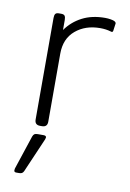

<svg xmlns="http://www.w3.org/2000/svg" viewBox="-82 -546 547 808"><g transform="rotate(10 192.0 -142.0)"><path d="M87 -23V-457Q87 -469 91 -474.5Q95 -480 106 -480H116Q127 -480 131 -474.5Q135 -469 135 -457V-414Q162 -452 203.5 -473.5Q245 -495 301 -495Q313 -495 325 -493Q337 -491 342 -488Q350 -483 348 -477L344 -448Q343 -439 333 -443Q313 -449 288 -449Q225 -449 183 -413.5Q141 -378 141 -314V-23Q141 0 118 0H110Q87 0 87 -23ZM36 203Q36 198 37 195L85 50Q88 42 92.5 39Q97 36 107 36H131Q143 36 143 44L141 52L77 200Q74 206 69.5 208.5Q65 211 57 211H45Q36 211 36 203Z"/></g></svg>

Font: Mitr ExtraLight
Style: Regular
Weight: 275
Designer: Thanarat Vachiruckul
Foundry: Cadson Demak Co.,Ltd.
Version: Version 1.001